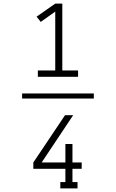

<svg xmlns="http://www.w3.org/2000/svg" viewBox="-20 -870 640 1060"><path d="M189 -446V-481H285V-806L205 -749L182 -778L285 -850H324V-481H411V-446ZM408 170H313V135H341V62H164V27L339 -234H384L362 -201L210 27H341V-75H380V27H431V62H380V135H408ZM498 -326H102V-354H498Z"/></svg>

Font: Iosevka Slab XLtEx
Style: Regular
Weight: 200
Width: 7
Monospace: yes
Designer: Belleve Invis
Foundry: Belleve Invis
Version: Version 11.1.0; ttfautohint (v1.8.3)